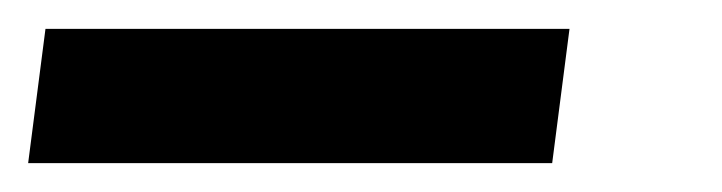

<svg xmlns="http://www.w3.org/2000/svg" viewBox="-34 37 500 133"><path d="M360.5 57 348.5 150H-14.5L-2.5 57Z"/></svg>

Font: Lato ExtraBold
Style: Italic
Weight: 800
Italic angle: -7°
Designer: Lukasz Dziedzic with Adam Twardoch and Botio Nikoltchev
Foundry: tyPoland Lukasz Dziedzic
Version: Version 2.015; 2015-08-06; http://www.latofonts.com/